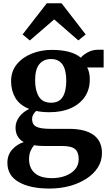

<svg xmlns="http://www.w3.org/2000/svg" viewBox="-20 -858 650 1143"><path d="M275 264.5Q158.5 264.5 91.2 225.5Q24 186.5 24 111Q24 64.5 52.2 32.8Q80.5 1 121 -12Q72.5 -40 72.5 -98.5Q72.5 -133 95.2 -163Q118 -193 154 -209.5Q97 -232 71.5 -275.2Q46 -318.5 46 -374.5Q46 -433.5 79.8 -475Q113.5 -516.5 168.8 -538.8Q224 -561 288.5 -561Q405.5 -561 461.5 -514.5Q473 -530 501.5 -546Q530 -562 565 -562H597V-456.5H499Q514.5 -428 514.5 -385.5Q515 -326.5 485.5 -282.5Q456 -238.5 402 -214.2Q348 -190 275 -190Q230 -190 195 -197.5Q184 -187 177.5 -175.2Q171 -163.5 171 -148.5Q171 -117 195.8 -104Q220.5 -91 280.5 -91H389Q488 -91 537.5 -54.2Q587 -17.5 587 53Q587 101 561.8 140Q536.5 179 492.5 207Q448.5 235 392.5 249.8Q336.5 264.5 275 264.5ZM284 -246.5Q332 -246.5 353.2 -280.8Q374.5 -315 374.5 -377.5Q374.5 -506.5 284 -506.5Q239 -506.5 214 -475.8Q189 -445 189 -380.5Q189 -320 211.2 -283.2Q233.5 -246.5 284 -246.5ZM290 202.5Q330.5 202.5 366.8 189.8Q403 177 425.8 151.8Q448.5 126.5 448.5 88.5Q448.5 49 427.2 30Q406 11 347.5 11H239Q207.5 11 182.5 6.5Q171 20.5 162 40.5Q153 60.5 153 89Q153 142.5 187 172.5Q221 202.5 290 202.5ZM258.5 -838.5H346.5L490 -653L446.5 -617.5L302.5 -742.5L157.5 -617L114.5 -653Z"/></svg>

Font: Merriweather Text Regular
Style: Bold
Weight: 700
Designer: Eben Sorkin
Foundry: Eben Sorkin
Version: Version 2.100; ttfautohint (v1.7.19-72a1) -l 8 -r 50 -G 200 